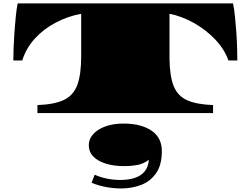

<svg xmlns="http://www.w3.org/2000/svg" viewBox="-20 -650 1441 1104"><path d="M195.3 0V-45.9Q293 -49.3 347.7 -75.4Q402.3 -101.6 424.6 -161.6Q446.8 -221.7 446.8 -326.2V-570.8Q370.1 -556.6 300.8 -520.3Q231.4 -483.9 180.7 -428.5Q129.9 -373 107.9 -302.2H56.6Q56.6 -327.6 58.1 -372.1Q59.6 -416.5 63 -464.4Q66.4 -511.7 70.8 -555.4Q75.2 -599.1 81.5 -630.4H1319.8Q1326.7 -599.1 1331.1 -555.4Q1335.4 -511.7 1338.9 -464.4Q1342.3 -416.5 1343.5 -372.1Q1344.7 -327.6 1344.7 -302.2H1293.5Q1270 -368.2 1217 -423.6Q1164.1 -479 1095.2 -517.8Q1026.4 -556.6 954.6 -570.8V-310.5Q956.1 -210.9 979 -154.3Q1002 -97.7 1056.4 -73.5Q1110.8 -49.3 1205.1 -45.9V0ZM676.8 433.6Q633.8 433.6 590.1 425.5Q546.4 417.5 506.8 400.9L524.4 354.5Q553.2 368.2 592.5 376.5Q631.8 384.8 673.8 384.8Q716.8 384.8 752.4 373.8Q788.1 362.8 810.5 337.2Q833 311.5 835.9 268.6Q808.6 290.5 772.5 297.9Q736.3 305.2 690.9 305.2Q636.7 305.2 591.1 291.7Q545.4 278.3 518.1 251.5Q490.7 224.6 490.7 184.6Q490.7 156.2 506.6 133.3Q522.5 110.4 549.3 94.2Q606 60.5 690.9 60.5Q744.1 60.5 785.2 71.8Q826.2 83 854.5 103.5Q910.6 144 910.6 218.3Q910.6 297.9 877.9 345.2Q845.2 392.6 792 413.1Q738.8 433.6 676.8 433.6Z"/></svg>

Font: Asset
Style: Regular
Weight: 400
Version: Version 1.003; ttfautohint (v1.8.4.7-5d5b)